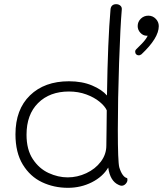

<svg xmlns="http://www.w3.org/2000/svg" viewBox="-20 -893 790 919"><path d="M54 -250Q54 -369 123.5 -436.5Q193 -504 310 -504Q373 -504 420.5 -484Q468 -464 492 -436Q496 -701 509 -848Q510 -860 517 -866.5Q524 -873 536 -873Q548 -873 556 -866Q564 -859 563 -848Q556 -769 550 -592Q544 -415 544 -272Q544 -119 551 -92Q558 -69 567.5 -56Q577 -43 587 -41Q590 -41 590 -32Q590 -22 581.5 -13Q573 -4 562 -4Q556 -4 548 -8Q507 -26 498 -91Q472 -47 419.5 -20.5Q367 6 305 6Q238 6 181 -21Q124 -48 89 -105.5Q54 -163 54 -250ZM489 -196Q489 -243 490 -270L491 -365Q482 -385 456.5 -406Q431 -427 393 -441Q355 -455 310 -455Q218 -455 162.5 -400Q107 -345 107 -248Q107 -177 137 -131.5Q167 -86 212.5 -65Q258 -44 304 -44Q350 -44 393 -64Q436 -84 462.5 -119Q489 -154 489 -196ZM740 -768Q740 -711 657 -633Q649 -628 645 -628Q637 -628 632 -633Q627 -638 627 -646Q627 -652 631 -656Q635 -660 656.5 -681.5Q678 -703 687 -722H682Q665 -722 652 -736Q639 -750 639 -768Q639 -789 654 -803.5Q669 -818 690 -818Q711 -818 725.5 -803Q740 -788 740 -768Z"/></svg>

Font: Mali Light
Style: Regular
Weight: 300
Designer: Kitiyaporn Chalermlarp | Katatrad Aksorn Co.,Ltd.
Foundry: Cadson Demak Co.,Ltd.
Version: Version 1.000; ttfautohint (v1.6)